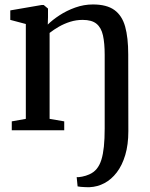

<svg xmlns="http://www.w3.org/2000/svg" viewBox="-20 -570 657 840"><path d="M371.5 249Q364.5 249 353.8 248.8Q343 248.5 333.5 247.5Q324 246.5 319.5 245.5L315.5 205Q322.5 206 339.2 202.8Q356 199.5 370.5 193Q390 184.5 403 168.8Q416 153 423.5 129Q431 105 434.5 71.2Q438 37.5 438 -8V-330.5Q438 -381 430.5 -415Q423 -449 402.2 -466Q381.5 -483 341.5 -483Q313.5 -483 287.2 -474.8Q261 -466.5 238.2 -453.5Q215.5 -440.5 197 -426V-50L261 -39V0H31.5V-39L93 -50V-465L25 -483V-524.5L161.5 -548H171.5L190 -532.5V-494.5L189 -462.5Q209.5 -483 240.5 -503.2Q271.5 -523.5 309.2 -537Q347 -550.5 386.5 -550.5Q447 -550.5 480.5 -526.2Q514 -502 527.5 -453.8Q541 -405.5 541 -331.5L541.5 4Q541.5 63 528 108.2Q514.5 153.5 491 184.2Q467.5 215 437 231.2Q406.5 247.5 371.5 249Z"/></svg>

Font: Merriweather 60pt
Style: Regular
Weight: 400
Version: Version 2.100